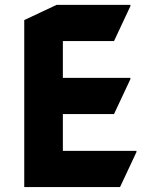

<svg xmlns="http://www.w3.org/2000/svg" viewBox="-20 -757 577 777"><path d="M78.1 0V-675.8L209 -737.3H507.8V-732.4L441.4 -590.8H234.4V-441.9H507.8V-437L441.4 -295.4H234.4V-146.5H532.2V-141.6L465.8 0Z"/></svg>

Font: Nova Round
Style: Bold
Weight: 700
Designer: Wojciech Kalinowski "wmk69" (wmk69@o2.pl)
Foundry: Wojciech Kalinowski "wmk69" (wmk69@o2.pl)
Version: Version 3.1.0; 2021-05-23